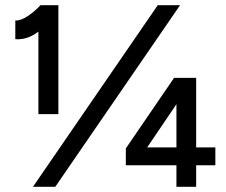

<svg xmlns="http://www.w3.org/2000/svg" viewBox="-20 -720 871 740"><path d="M128 -280V-658L136 -700H205V-280ZM39 -569V-641Q60 -640 87 -658Q114 -676 136 -700L187 -650Q150 -611 114 -588.5Q78 -566 39 -569ZM107 0 588 -700H674L193 0ZM523 -116 465 -148 651 -420 699 -376ZM465 -83V-148L510 -152H810V-83ZM660 0V-376L651 -420H736V0Z"/></svg>

Font: Figtree Light Medium
Style: Regular
Weight: 500
Version: Version 2.001;gftools[0.9.30]